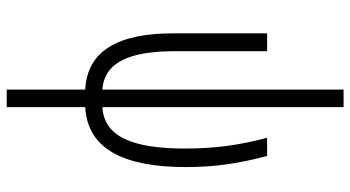

<svg xmlns="http://www.w3.org/2000/svg" viewBox="-255 -545 1040 570"><g transform="rotate(90 265.0 -260.0)"><path d="M246 7V240H298V7C423 0 476 -108 476 -292C476 -379 465 -450 443 -533H389C410 -454 421 -381 421 -291C421 -133 386 -49 298 -44V-760H246V-44C163 -50 132 -127 132 -260V-533H79V-254C79 -90 131 1 246 7Z"/></g></svg>

Font: Noto Sans Mono Condensed Light
Style: Regular
Weight: 300
Width: 3
Designer: Monotype Design Team
Foundry: Monotype Imaging Inc.
Version: Version 2.014